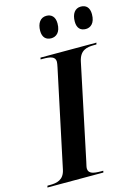

<svg xmlns="http://www.w3.org/2000/svg" viewBox="-162 -1004 766 1077"><g transform="rotate(-15 221.5 -466.0)"><path d="M414 -803C440 -803 468 -821 468 -875C468 -914 448 -932 418 -932C384 -932 364 -904 364 -859C364 -821 383 -803 414 -803ZM213 -803C240 -803 268 -821 268 -875C268 -914 247 -932 218 -932C184 -932 163 -904 163 -859C163 -821 183 -803 213 -803ZM-25 0H300L302 -10H289C247 -10 216 -15 216 -46C216 -55 220 -69 223 -83L339 -634C352 -696 391 -704 435 -704H448L451 -714H126L124 -704H137C179 -704 209 -699 209 -668C209 -662 207 -650 204 -636L85 -75C73 -18 34 -10 -9 -10H-22Z"/></g></svg>

Font: Noto Serif Display SemiBold
Style: Italic
Weight: 600
Italic angle: -12°
Designer: Monotype Design Team
Foundry: Monotype Imaging Inc.
Version: Version 2.009